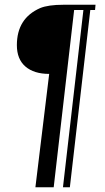

<svg xmlns="http://www.w3.org/2000/svg" viewBox="-20 -679 443 808"><path d="M129 109 187 -368Q123 -368 87 -399Q51 -430 51 -489Q51 -602 149 -645Q183 -659 247 -659H382L380 -637H360L274 109H245L331 -637H292L206 109Z"/></svg>

Font: Updock
Style: Regular
Weight: 400
Designer: Robert E. Leuschke
Foundry: Robert E. Leuschke
Version: Version 1.010; ttfautohint (v1.8.4.7-5d5b)